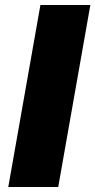

<svg xmlns="http://www.w3.org/2000/svg" viewBox="-20 -745 380 765"><path d="M13 0 141 -725H340L212 0Z"/></svg>

Font: Archivo SemiBold Black
Style: Italic
Weight: 900
Italic angle: -10°
Version: Version 2.001